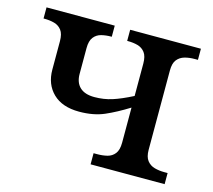

<svg xmlns="http://www.w3.org/2000/svg" viewBox="-83 -635 814 734"><g transform="rotate(15 324.0 -268.0)"><path d="M333 0V-44H347Q369 -44 387 -48.5Q405 -53 416.5 -67.5Q428 -82 428 -111V-250Q380 -220 337.5 -201.5Q295 -183 238 -183Q171 -183 134.5 -218.5Q98 -254 98 -312V-424Q98 -453 87 -467.5Q76 -482 58 -487Q40 -492 18 -492H15V-536H285V-492H282Q262 -492 244 -487.5Q226 -483 214.5 -468.5Q203 -454 203 -425V-323Q203 -289 222.5 -270.5Q242 -252 280 -252Q317 -252 350 -262.5Q383 -273 428 -296V-424Q428 -453 417 -467.5Q406 -482 388.5 -487Q371 -492 349 -492H346V-536H626V-492H613Q592 -492 574 -487Q556 -482 544.5 -468Q533 -454 533 -425V-111Q533 -83 544.5 -68.5Q556 -54 574 -49Q592 -44 613 -44H626V0Z"/></g></svg>

Font: ET Text
Style: Regular
Weight: 470
Designer: Monotype Design Team
Foundry: Monotype Imaging Inc.
Version: Version 2.009